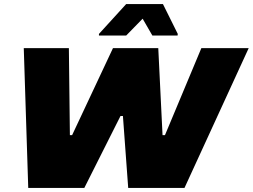

<svg xmlns="http://www.w3.org/2000/svg" viewBox="-20 -925 1244 945"><path d="M119 0 97 -688H319L324 -260H335L536 -688H759L780 -260H792L971 -688H1204L888 0H611L585 -354H573L395 0ZM467 -750V-758L601 -905H782L855 -758L854 -750H730L682 -833L601 -750Z"/></svg>

Font: Saira Expanded ExtraBold
Style: Italic
Weight: 800
Width: 7
Italic angle: -12°
Designer: Hector Gatti with collaboration of the Omnibus-Type team
Foundry: Omnibus-Type
Version: Version 1.101